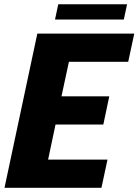

<svg xmlns="http://www.w3.org/2000/svg" viewBox="-20 -898 662 918"><path d="M494 -135 465 0H1.5L158.5 -737.5H622L593 -602.5H309.5L274 -437.5H502.5L474 -302.5H245.5L210 -135ZM243 -804.5 258.5 -877.5H587.5L572 -804.5Z"/></svg>

Font: Epilogue ExtraBold
Style: Italic
Weight: 800
Italic angle: -12°
Designer: Tyler Finck
Foundry: Etcetera Type Co
Version: Version 2.111; ttfautohint (v1.8.3)